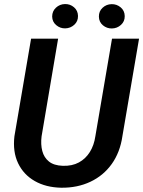

<svg xmlns="http://www.w3.org/2000/svg" viewBox="-20 -898 693 929"><path d="M522 -710.9H652.8L572.3 -239.3Q561 -161.1 520.8 -104.7Q480.5 -48.3 417.5 -18.6Q354.5 11.2 275.9 10.3Q202.1 8.8 148.2 -22Q94.2 -52.7 67.6 -108.2Q41 -163.6 49.8 -238.8L130.4 -710.9H261.2L181.2 -238.3Q176.3 -199.2 184.6 -167.5Q192.9 -135.7 216.8 -116.5Q240.7 -97.2 283.7 -95.7Q329.1 -94.2 361.8 -112.1Q394.5 -129.9 414.8 -162.6Q435.1 -195.3 441.4 -238.8ZM232.4 -817.9Q232.4 -843.8 250.7 -860.8Q269 -877.9 294.4 -878.4Q319.3 -878.9 338.1 -862.8Q356.9 -846.7 357.4 -820.8Q357.9 -794.9 339.4 -778.1Q320.8 -761.2 295.4 -760.7Q271 -760.3 252 -776.4Q232.9 -792.5 232.4 -817.9ZM458.5 -817.4Q458 -843.3 476.3 -860.4Q494.6 -877.4 520 -877.9Q544.9 -878.4 564 -862.3Q583 -846.2 583.5 -820.3Q584 -794.4 565.4 -777.6Q546.9 -760.7 521.5 -760.3Q497.1 -759.8 478 -775.6Q459 -791.5 458.5 -817.4Z"/></svg>

Font: Roboto SemiBold
Style: Italic
Weight: 600
Designer: Christian Robertson
Foundry: Google
Version: Version 3.009; 2024